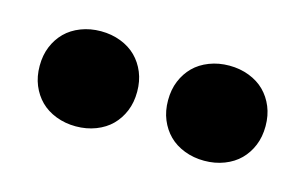

<svg xmlns="http://www.w3.org/2000/svg" viewBox="-38 -816 496 312"><g transform="rotate(15 210.0 -660.0)"><path d="M102 -580Q84 -580 68.5 -586Q53 -592 42.5 -602.5Q32 -613 26 -627.5Q20 -642 20 -660Q20 -678 26 -692.5Q32 -707 42.5 -717.5Q53 -728 68.5 -734Q84 -740 102 -740Q120 -740 135.5 -734Q151 -728 161.5 -717.5Q172 -707 178 -692.5Q184 -678 184 -660Q184 -642 178 -627.5Q172 -613 161.5 -602.5Q151 -592 135.5 -586Q120 -580 102 -580ZM318 -580Q300 -580 284.5 -586Q269 -592 258.5 -602.5Q248 -613 242 -627.5Q236 -642 236 -660Q236 -678 242 -692.5Q248 -707 258.5 -717.5Q269 -728 284.5 -734Q300 -740 318 -740Q336 -740 351.5 -734Q367 -728 377.5 -717.5Q388 -707 394 -692.5Q400 -678 400 -660Q400 -642 394 -627.5Q388 -613 377.5 -602.5Q367 -592 351.5 -586Q336 -580 318 -580Z"/></g></svg>

Font: Golos Text VF
Style: Regular
Weight: 400
Designer: A.Korolkova, Vitaly Kuzmin
Foundry: ParaType Ltd
Version: Version 2.003